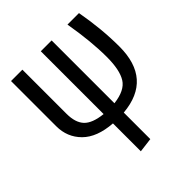

<svg xmlns="http://www.w3.org/2000/svg" viewBox="-202 -659 1003 1003"><g transform="rotate(-45 300.0 -157.5)"><path d="M341 -527V-63Q426 -73 455 -119.5Q484 -166 484 -262Q484 -377 458 -527H543Q569 -384 569 -254Q569 -14 341 6V202L261 212V6Q151 -2 96 -57Q41 -112 41 -193V-527H125V-201Q125 -136 155.5 -103.5Q186 -71 261 -63V-527Z"/></g></svg>

Font: Fira Mono
Style: Regular
Weight: 400
Designer: Carrois Corporate & Edenspiekermann AG
Foundry: Carrois Corporate GbR & Edenspiekermann AG
Version: Version 3.206;PS 003.206;hotconv 1.0.70;makeotf.lib2.5.58329